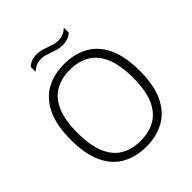

<svg xmlns="http://www.w3.org/2000/svg" viewBox="-246 -1079 1247 1247"><g transform="rotate(-45 377.5 -455.5)"><path d="M377.5 9Q283 9 211.5 -30.2Q140 -69.5 100.2 -153.2Q60.5 -237 60.5 -370Q60.5 -503 100.8 -586.8Q141 -670.5 212.5 -709.8Q284 -749 377.5 -749Q472 -749 543.5 -709.5Q615 -670 654.8 -586.5Q694.5 -503 694.5 -370Q694.5 -237 654.2 -153.5Q614 -70 542.5 -30.5Q471 9 377.5 9ZM377.5 -44Q453.5 -44 510.8 -76Q568 -108 600 -179Q632 -250 632 -367.5Q632 -487.5 600 -559.8Q568 -632 510.8 -664Q453.5 -696 377.5 -696Q301.5 -696 244.2 -664.2Q187 -632.5 155 -561.2Q123 -490 123 -372.5Q123 -252 155 -180Q187 -108 244.2 -76Q301.5 -44 377.5 -44ZM456 -841.5Q432 -841.5 410.8 -847.8Q389.5 -854 369.5 -861.5Q351.5 -868 334 -873.2Q316.5 -878.5 298 -878.5Q270.5 -878.5 250.2 -870Q230 -861.5 211.5 -843.5V-888.5Q242.5 -920 299 -920Q323 -920 344.2 -913.5Q365.5 -907 385.5 -899.5Q403.5 -893 421 -887.8Q438.5 -882.5 457 -882.5Q484.5 -882.5 504.8 -891Q525 -899.5 543.5 -917.5V-872.5Q512.5 -841.5 456 -841.5Z"/></g></svg>

Font: Encode Sans Semi Expanded Light
Style: Regular
Weight: 300
Width: 6
Designer: Multiple Designers
Foundry: Impallari Type
Version: Version 3.000; ttfautohint (v1.8.3) -l 8 -r 50 -G 200 -x 14 